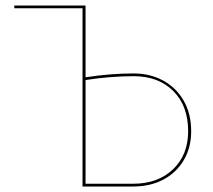

<svg xmlns="http://www.w3.org/2000/svg" viewBox="-20 -678 776 698"><path d="M675 -201Q675 -142 648.5 -96.5Q622 -51 574.5 -25.5Q527 0 464 0H280V-648H32V-658H291V-397Q381 -411 466 -411Q525 -411 572.5 -385.5Q620 -360 647.5 -312.5Q675 -265 675 -201ZM664 -201Q664 -293 610 -347Q556 -401 466 -401Q381 -401 291 -387V-10H464Q554 -10 609 -62.5Q664 -115 664 -201Z"/></svg>

Font: Ysabeau SC Hairline
Style: Regular
Weight: 100
Designer: Christian Thalmann (Catharsis Fonts)
Version: Version 0.003